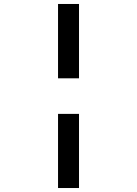

<svg xmlns="http://www.w3.org/2000/svg" viewBox="-20 -756 690 966"><path d="M272 -362V-736H377.5V-362ZM272 190V-183H377.5V190Z"/></svg>

Font: Azeret Mono Thin
Style: Regular
Weight: 100
Designer: Martin Vácha
Foundry: Displaay
Version: Version 1.002